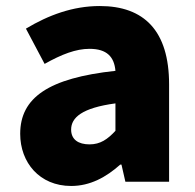

<svg xmlns="http://www.w3.org/2000/svg" viewBox="-20 -603 646 637"><path d="M216 14C279 14 332 -15 379 -57H383L396 0H541V-323C541 -501 458 -583 311 -583C222 -583 141 -553 66 -508L128 -391C185 -423 232 -441 277 -441C335 -441 359 -414 363 -368C141 -344 47 -279 47 -159C47 -64 111 14 216 14ZM277 -124C240 -124 216 -140 216 -173C216 -213 252 -245 363 -260V-169C337 -141 313 -124 277 -124Z"/></svg>

Font: Noto Sans Korean Black
Style: Bold
Weight: 900
Designer: Ryoko NISHIZUKA (kana & ideographs); Paul D. Hunt (Latin, Greek & Cyrillic); Wenlong ZHANG (bopomofo); Sandoll Communica
Foundry: Adobe Systems Incorporated
Version: Version 1.000;PS 1;hotconv 1.0.78;makeotf.lib2.5.61930